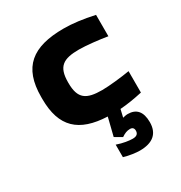

<svg xmlns="http://www.w3.org/2000/svg" viewBox="-176 -636 953 1010"><g transform="rotate(-30 300.0 -130.5)"><path d="M73 -256V-244C73 -73 155 1 325 8L298 117L341 142C360 129 375 123 393 123C408 123 416 131 416 146C416 165 405 175 381 175C360 175 324 170 287 157V233C320 243 360 248 382 248C461 248 502 213 502 144C502 80 474 49 422 49C410 49 401 52 392 54L403 7C445 4 489 -3 539 -14V-144C493 -136 413 -127 370 -127C274 -127 234 -152 234 -248V-252C234 -348 274 -373 370 -373C413 -373 493 -364 539 -356V-486C470 -501 410 -509 355 -509C165 -509 73 -437 73 -256Z"/></g></svg>

Font: LT Wave Mono Black
Style: Regular
Weight: 900
Designer: Daniel Lyons
Version: Version 2.5 (Glyphs App)